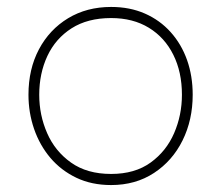

<svg xmlns="http://www.w3.org/2000/svg" viewBox="-20 -524 637 553"><path d="M300 9Q244 9 200 -12Q156 -33 125.2 -69.2Q94.5 -105.5 78.2 -152.5Q62 -199.5 62 -251Q62 -325 92.2 -382Q122.5 -439 176.2 -471.5Q230 -504 300 -504Q354 -504 397.2 -485Q440.5 -466 471.5 -431.5Q502.5 -397 518.8 -351Q535 -305 535 -251Q535 -178.5 505.8 -119.5Q476.5 -60.5 423.5 -25.8Q370.5 9 300 9ZM300 -23Q368.5 -23 413.8 -55.8Q459 -88.5 481.5 -140.5Q504 -192.5 504 -251Q504 -316.5 479.2 -366.2Q454.5 -416 408.8 -444Q363 -472 300 -472Q232.5 -472 186.2 -442.5Q140 -413 116.5 -362.8Q93 -312.5 93 -251Q93 -192.5 115.8 -140.5Q138.5 -88.5 184.5 -55.8Q230.5 -23 300 -23Z"/></svg>

Font: Commissioner Thin Thin
Style: Regular
Weight: 250
Version: Version 1.000